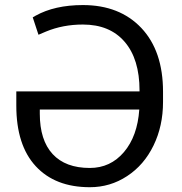

<svg xmlns="http://www.w3.org/2000/svg" viewBox="-20 -741 731 770"><path d="M312.5 -720.7C237 -720.7 173.5 -706.4 122.1 -677.7L111.3 -671.4L134.3 -601.6L164.1 -614.3C209.3 -633.1 258.8 -642.6 312.5 -642.6C384.4 -642.6 440.3 -619.5 480 -573.2C519.7 -527 539.6 -461.9 539.6 -377.9V-374.5H45.4V-317.4C45.4 -211.6 71.4 -130.6 123.3 -74.5C175.2 -18.3 247.6 9.8 340.3 9.8C394.7 9.8 444.5 -5 489.7 -34.7C535 -64.3 570.3 -105.2 595.7 -157.5C621.1 -209.7 633.8 -267.9 633.8 -332V-373C633.8 -482.1 604.8 -567.3 546.9 -628.7C488.9 -690 410.8 -720.7 312.5 -720.7ZM340.3 -67.4C275.2 -67.4 225.5 -85.9 191.2 -123C156.8 -160.2 139.6 -214.2 139.6 -285.2V-301.8H538.6C533.7 -230.5 513.2 -173.6 477.1 -131.1C440.9 -88.6 395.3 -67.4 340.3 -67.4Z"/></svg>

Font: Roboto1
Style: rg
Weight: 400
Designer: Google
Version: Version 2.137; 2017